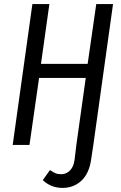

<svg xmlns="http://www.w3.org/2000/svg" viewBox="-20 -708 591 938"><path d="M450.2 -688H532.2L436 0L424.8 74.2Q414.6 140.6 377.2 175.3Q339.8 210 285.2 210Q229 210 189 171.9L224.1 123Q240.2 133.8 251.2 138.4Q262.2 143.1 278.8 143.1Q304.2 143.1 322 124.8Q339.8 106.4 344.2 73.2L353 0L398.9 -327.1H170.9L124 0H42L138.2 -688H221.2L180.2 -396H408.2Z"/></svg>

Font: Fira Sans Compressed Book
Style: Italic
Weight: 350
Width: 3
Italic angle: -8°
Designer: Carrois Corporate & Edenspiekermann AG
Foundry: Carrois Corporate GbR & Edenspiekermann AG
Version: Version 4.203;PS 004.203;hotconv 1.0.88;makeotf.lib2.5.64775